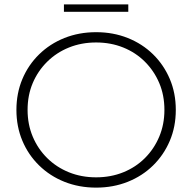

<svg xmlns="http://www.w3.org/2000/svg" viewBox="-20 -852 878 877"><path d="M419 5Q341 5 274.5 -21.5Q208 -48 158.5 -96.5Q109 -145 82 -209.5Q55 -274 55 -350Q55 -426 82 -490.5Q109 -555 158.5 -603.5Q208 -652 274.5 -678.5Q341 -705 419 -705Q497 -705 563.5 -678.5Q630 -652 679 -604Q728 -556 755.5 -491.5Q783 -427 783 -350Q783 -273 755.5 -208.5Q728 -144 679 -96Q630 -48 563.5 -21.5Q497 5 419 5ZM419 -42Q486 -42 543 -65Q600 -88 642 -130Q684 -172 707.5 -228Q731 -284 731 -350Q731 -417 707.5 -472.5Q684 -528 642 -570Q600 -612 543 -635Q486 -658 419 -658Q352 -658 295 -635Q238 -612 195.5 -570Q153 -528 129.5 -472.5Q106 -417 106 -350Q106 -284 129.5 -228Q153 -172 195.5 -130Q238 -88 295 -65Q352 -42 419 -42ZM272 -798V-832H566V-798Z"/></svg>

Font: Montserrat Z Light
Style: Regular
Weight: 300
Designer: Julieta Ulanovsky
Foundry: Julieta Ulanovsky
Version: Version 8.000